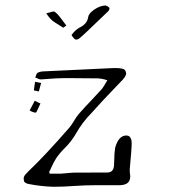

<svg xmlns="http://www.w3.org/2000/svg" viewBox="-20 -679 626 709"><path d="M176.8 10.7Q129.9 9.3 83.5 0Q69.8 -3.9 68.6 -10.5Q67.4 -17.1 67.4 -19Q67.4 -27.3 73.5 -34.2Q79.6 -41 85.4 -46.9Q144 -102.1 236.8 -208.5Q246.1 -220.2 253.9 -233.6Q261.7 -247.1 271.5 -258.8Q293.9 -284.2 317.4 -308.6Q337.4 -329.6 356.4 -350.6Q362.3 -357.9 376.5 -382.8Q374.5 -382.8 367.7 -385.3Q355 -388.7 342.8 -389.6Q286.1 -390.6 229 -390.6Q185.1 -390.6 130.9 -385.7Q123 -386.2 118.2 -389.6Q115.7 -391.1 110.4 -392.1Q111.8 -396 112.3 -398.9Q115.2 -407.7 118.7 -410.2Q129.9 -415.5 142.6 -415.5Q397.9 -427.2 399.4 -427.7H407.7Q438 -427.7 442.9 -418Q445.8 -411.1 445.8 -407.7Q445.8 -396 423.8 -375Q351.6 -300.3 317.9 -261.7Q283.7 -227.1 260.7 -186Q243.2 -155.8 219.2 -132.3Q201.7 -115.2 187.5 -94.7Q177.2 -78.1 169.4 -60.5Q166 -52.2 161.6 -44.4L163.6 -37.6H203.1Q240.7 -41 250 -41.5Q293.9 -42 376.5 -42Q398.4 -42 400.9 -66.4L401.9 -89.4Q401.9 -111.8 405.3 -133.8Q418 -178.7 446.8 -178.7Q460 -178.7 464.4 -164.6Q466.3 -157.7 466.3 -151.9Q466.3 -129.4 459 -52.7Q459 -45.4 459.5 -41Q460.9 -33.2 460.9 -26.9Q460.9 4.4 421.4 4.9H333.5Q293.5 4.9 252.9 7.8Q215.3 10.7 176.8 10.7ZM261.7 -532.7Q256.8 -532.7 252 -538.6Q244.6 -547.4 244.6 -549.3Q244.6 -552.7 246.6 -552.7Q256.3 -566.4 272 -576.2Q302.7 -590.3 305.7 -616.7Q308.1 -629.9 328.4 -643.8Q348.6 -657.7 368.7 -658.7Q372.1 -658.7 378.2 -655Q384.3 -651.4 384.3 -647.9Q384.3 -643.6 381.3 -639.2Q282.7 -543.9 272.9 -537.1Q267.1 -532.7 261.7 -532.7ZM213.4 -576.7Q192.9 -589.4 179 -598.6Q165 -607.9 150.9 -629.9Q158.7 -631.3 163.8 -633.1Q168.9 -634.8 172.4 -635.7Q175.8 -636.7 177.7 -636.7Q187.5 -636.7 214.4 -598.6L225.1 -584.5Q221.2 -582.5 220 -581.3Q218.8 -580.1 213.4 -576.7ZM111.3 -263.2Q103 -263.2 89.4 -271L108.4 -307.1Q120.1 -300.8 129.4 -296.9L114.3 -264.6ZM123.5 -341.3 105 -345.2 109.4 -377 131.8 -372.6Z"/></svg>

Font: X Typewriter
Style: Regular
Weight: 400
Monospace: yes
Designer: GGBot
Version: 0.50